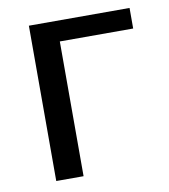

<svg xmlns="http://www.w3.org/2000/svg" viewBox="-64 -561 541 616"><g transform="rotate(-10 206.5 -253.0)"><path d="M159.5 0H70.5V-506H398.5V-439H159.5Z"/></g></svg>

Font: Verano Sans
Style: Regular
Weight: 400
Designer: Lukasz Dziedzic with Adam Twardoch and Botio Nikoltchev
Foundry: tyPoland Lukasz Dziedzic
Version: Version 3.001;December 28, 2019;FontCreator 12.0.0.2547 64-b